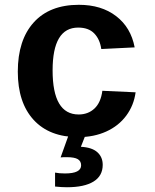

<svg xmlns="http://www.w3.org/2000/svg" viewBox="-20 -558 640 795"><path d="M304.7 9.8Q184.6 9.8 119.1 -61.8Q53.7 -133.3 53.7 -261.2Q53.7 -392.1 119.6 -465.1Q185.5 -538.1 306.6 -538.1Q399.9 -538.1 460.9 -491.2Q522 -444.3 537.6 -361.8L399.4 -355Q393.6 -395.5 370.1 -419.7Q346.7 -443.8 303.7 -443.8Q197.8 -443.8 197.8 -266.6Q197.8 -84 305.7 -84Q344.7 -84 371.1 -108.6Q397.5 -133.3 403.8 -182.1L541.5 -175.8Q534.2 -121.6 502.7 -79.1Q471.2 -36.6 419.9 -13.4Q368.7 9.8 304.7 9.8ZM405.3 124.5Q405.3 170.4 367.2 193.8Q329.1 217.3 257.3 217.3Q235.4 217.3 208 214.4V156.7Q225.1 160.2 249 160.2Q315.9 160.2 315.9 126.5Q315.9 109.4 302.2 101.1Q288.6 92.8 256.3 92.8Q237.8 92.8 231 93.8L264.6 0H334.5L314.9 49.8Q360.8 52.2 383.1 72.3Q405.3 92.3 405.3 124.5Z"/></svg>

Font: Cousine
Style: Bold
Weight: 700
Monospace: yes
Designer: Steve Matteson
Foundry: Ascender Corporation
Version: Version 1.20